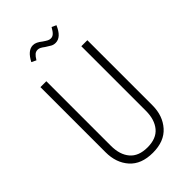

<svg xmlns="http://www.w3.org/2000/svg" viewBox="-265 -962 1059 1059"><g transform="rotate(-45 264.5 -433.0)"><path d="M448 -176Q448 -95 401 -42Q354 11 265 11Q175 11 128.5 -41.5Q82 -94 82 -176V-684H128V-180Q128 -111 162 -71Q196 -31 265 -31Q334 -31 367.5 -71.5Q401 -112 401 -180V-684H448ZM257 -822Q244 -832 235 -836.5Q226 -841 217 -841Q203 -841 193 -832.5Q183 -824 171 -804L144 -817Q175 -877 216 -877Q229 -877 241.5 -871Q254 -865 269 -853Q285 -842 294 -837.5Q303 -833 313 -833Q326 -833 336.5 -842.5Q347 -852 360 -875L386 -863Q358 -797 314 -797Q299 -797 287 -803.5Q275 -810 257 -822Z"/></g></svg>

Font: Fira Sans Extra Condensed ExtraLight
Style: Regular
Weight: 275
Width: 1
Designer: Carrois Corporate & Edenspiekermann AG
Foundry: Carrois Corporate GbR & Edenspiekermann AG
Version: Version 4.203